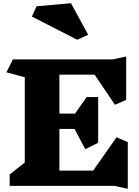

<svg xmlns="http://www.w3.org/2000/svg" viewBox="-20 -1155 864 1193"><path d="M691 0H40V-71L134 -145V-675L20 -706L60 -786H681L764 -804V-534L694 -504L568 -691H349V-449H446L519 -552H590V-268L510 -228L443 -354H349V-95H559L704 -302L774 -272V18ZM460 -908 178 -1052 207 -1116 421 -1135 528 -939Z"/></svg>

Font: Inknut Antiqua Black
Style: Regular
Weight: 900
Designer: Claus Eggers Sørensen
Foundry: Claus Eggers Sørensen
Version: Version 1.003; ttfautohint (v1.8.2) -l 8 -r 50 -G 200 -x 14 